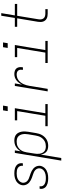

<svg xmlns="http://www.w3.org/2000/svg" viewBox="1005 -1780 990 3040"><g transform="rotate(-90 1500.0 -260.0)"><path d="M198 8Q177 8 156 6Q135 4 115.5 -2Q96 -8 78.5 -18Q61 -28 49 -44Q37 -60 32 -80Q27 -100 31 -121Q31 -123 31.5 -124.5Q32 -126 32 -128H72Q72 -127 71.5 -125.5Q71 -124 71 -123Q68 -107 72 -92Q76 -77 85.5 -66Q95 -55 108 -47.5Q121 -40 136 -36Q151 -32 166.5 -30.5Q182 -29 198 -29Q214 -29 229.5 -30Q245 -31 261 -35Q277 -39 292.5 -46Q308 -53 321 -64Q334 -75 343 -90Q352 -105 354 -120Q358 -143 349.5 -163.5Q341 -184 325 -198Q309 -212 289 -220.5Q269 -229 248.5 -235.5Q228 -242 207.5 -249.5Q187 -257 168 -267Q149 -277 133 -290.5Q117 -304 105.5 -322Q94 -340 89 -361.5Q84 -383 88 -406Q91 -425 101 -443.5Q111 -462 126 -477Q141 -492 159.5 -502Q178 -512 197.5 -518Q217 -524 236.5 -526Q256 -528 275 -528Q296 -528 316.5 -526Q337 -524 355.5 -518Q374 -512 390.5 -501.5Q407 -491 418.5 -475.5Q430 -460 434 -440Q438 -420 435 -400Q435 -398 434.5 -396.5Q434 -395 434 -393H394Q394 -395 394 -396Q394 -397 395 -398Q398 -421 388.5 -441Q379 -461 361 -472.5Q343 -484 320.5 -487.5Q298 -491 275 -491Q253 -491 229.5 -487.5Q206 -484 184.5 -473Q163 -462 147 -442.5Q131 -423 127 -400Q124 -377 132 -356.5Q140 -336 156 -322Q172 -308 192 -299.5Q212 -291 232.5 -284.5Q253 -278 273.5 -270.5Q294 -263 313 -253Q332 -243 348 -229.5Q364 -216 375.5 -198.5Q387 -181 392 -159Q397 -137 394 -115Q390 -95 379.5 -75.5Q369 -56 353.5 -41.5Q338 -27 318.5 -17Q299 -7 279 -1.5Q259 4 238.5 6Q218 8 198 8Z M477 215 599 -520H639L624 -426Q636 -449 655 -469Q674 -489 697 -503Q720 -517 745.5 -522.5Q771 -528 796 -528Q822 -528 847.5 -521Q873 -514 891.5 -497.5Q910 -481 920.5 -458.5Q931 -436 935.5 -410.5Q940 -385 938.5 -358Q937 -331 933 -305L913 -185Q909 -160 901.5 -136Q894 -112 881 -89.5Q868 -67 849 -47.5Q830 -28 807.5 -15.5Q785 -3 760 2.5Q735 8 710 8Q684 8 658.5 1Q633 -6 615 -22.5Q597 -39 586.5 -62Q576 -85 572 -110L518 215ZM703 -29Q723 -29 744.5 -33.5Q766 -38 785 -48.5Q804 -59 820 -75Q836 -91 847 -110Q858 -129 864 -149.5Q870 -170 874 -191L894 -311Q897 -333 898 -354.5Q899 -376 895 -397Q891 -418 881.5 -436.5Q872 -455 856.5 -468Q841 -481 820 -486Q799 -491 777 -491Q757 -491 736.5 -487Q716 -483 697 -472.5Q678 -462 662 -446.5Q646 -431 635 -412.5Q624 -394 618 -373.5Q612 -353 608 -333L589 -213Q585 -191 584 -169Q583 -147 586.5 -126Q590 -105 599 -86Q608 -67 623.5 -53.5Q639 -40 660 -34.5Q681 -29 703 -29Z M1022 0V-37H1187L1261 -483H1115V-520H1307L1227 -37H1372V0ZM1261 -633 1273 -707H1348L1336 -633Z M1573 0 1659 -520H1699L1680 -405Q1692 -430 1708.5 -453Q1725 -476 1747 -493.5Q1769 -511 1795.5 -519.5Q1822 -528 1848 -528Q1874 -528 1899 -520Q1924 -512 1939 -492Q1954 -472 1956.5 -445.5Q1959 -419 1954 -392H1914Q1917 -411 1916 -430Q1915 -449 1905 -463.5Q1895 -478 1878 -484.5Q1861 -491 1841 -491Q1818 -491 1794 -484Q1770 -477 1750 -462Q1730 -447 1714.5 -426.5Q1699 -406 1688.5 -383.5Q1678 -361 1671.5 -337.5Q1665 -314 1661 -291L1613 0Z M2022 0V-37H2187L2261 -483H2115V-520H2307L2227 -37H2372V0ZM2261 -633 2273 -707H2348L2336 -633Z M2804 0Q2784 0 2763.5 -3.5Q2743 -7 2726 -16Q2709 -25 2696.5 -40Q2684 -55 2678 -74Q2672 -93 2672 -113.5Q2672 -134 2675 -155L2730 -483H2596V-520H2736L2771 -735H2812L2776 -520H2958V-483H2770L2715 -149Q2711 -126 2713.5 -104.5Q2716 -83 2728.5 -66.5Q2741 -50 2761.5 -43.5Q2782 -37 2804 -37H2875V0Z"/></g></svg>

Font: Iosevka SS04 Extralight
Style: Italic
Weight: 200
Italic angle: -9°
Monospace: yes
Designer: Belleve Invis
Foundry: Belleve Invis
Version: Version 19.0.0; ttfautohint (v1.8.4)